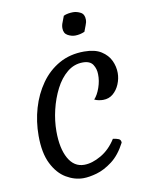

<svg xmlns="http://www.w3.org/2000/svg" viewBox="-87 -833 707 912"><g transform="rotate(-10 266.0 -377.5)"><path d="M153 -226Q153 -144 180 -95.5Q207 -47 256 -47Q294 -47 337.5 -72Q381 -97 411 -145Q427 -143 438 -138.5Q449 -134 449 -120Q420 -64 381.5 -35Q343 -6 306 4.5Q269 15 241 15Q199 15 158.5 -9Q118 -33 92 -85Q66 -137 66 -220Q66 -289 84.5 -352.5Q103 -416 139 -467Q175 -518 227.5 -547.5Q280 -577 348 -577Q400 -577 430.5 -557.5Q461 -538 474.5 -509Q488 -480 488 -449Q488 -422 477 -395.5Q466 -369 446 -352Q426 -335 398 -335Q389 -335 377.5 -337Q366 -339 356 -344Q373 -362 384.5 -395Q396 -428 395 -459Q395 -485 381.5 -506Q368 -527 333 -527Q291 -527 257.5 -499.5Q224 -472 201 -427Q178 -382 165.5 -329.5Q153 -277 153 -226ZM366 -669Q343 -659 320 -659Q302 -659 284 -669Q266 -679 266 -704Q266 -718 272 -732Q278 -746 283 -761Q293 -766 305.5 -768Q318 -770 329 -770Q347 -770 365 -760.5Q383 -751 383 -725Q383 -712 377 -698Q371 -684 366 -669Z"/></g></svg>

Font: Merienda Light
Style: Regular
Weight: 300
Designer: Eduardo Rodriguez Tunni
Foundry: Eduardo Rodriguez Tunni
Version: Version 2.001; ttfautohint (v1.8.4.7-5d5b)